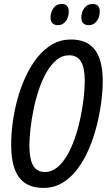

<svg xmlns="http://www.w3.org/2000/svg" viewBox="-20 -920 542 950"><path d="M195.3 9.8Q141.1 9.8 105.7 -13.2Q70.3 -36.1 52.7 -83.5Q35.2 -130.9 35.2 -203.1Q35.2 -256.8 43.2 -315.9Q51.3 -375 67.6 -433.6Q84 -492.2 108.6 -544.4Q133.3 -596.7 166 -637.2Q198.7 -677.7 240 -701.2Q281.2 -724.6 330.6 -724.6Q411.1 -724.6 449.7 -673.6Q488.3 -622.6 488.3 -518.6Q488.3 -471.7 481 -414.8Q473.6 -357.9 458.7 -298.6Q443.8 -239.3 420.4 -184.3Q397 -129.4 364.5 -85.4Q332 -41.5 290 -15.9Q248 9.8 195.3 9.8ZM201.7 -68.8Q234.9 -68.8 262.5 -91.1Q290 -113.3 312 -151.1Q334 -189 350.3 -236.3Q366.7 -283.7 377.4 -334.5Q388.2 -385.3 393.8 -433.1Q399.4 -481 399.4 -520Q399.4 -585 380.4 -615.7Q361.3 -646.5 322.8 -646.5Q287.6 -646.5 259.3 -623Q231 -599.6 209 -560.3Q187 -521 171.1 -472.9Q155.3 -424.8 145.3 -374.8Q135.3 -324.7 130.4 -279.5Q125.5 -234.4 125.5 -202.1Q125.5 -154.8 134 -125.2Q142.6 -95.7 159.7 -82.3Q176.8 -68.8 201.7 -68.8ZM419.9 -795.4Q401.9 -795.4 392.1 -804.9Q382.3 -814.5 382.3 -833.5Q382.3 -859.4 397.2 -879.9Q412.1 -900.4 438.5 -900.4Q455.1 -900.4 464.4 -891.4Q473.6 -882.3 473.6 -864.3Q473.6 -834.5 458.3 -814.9Q442.9 -795.4 419.9 -795.4ZM267.1 -795.4Q249.5 -795.4 239.7 -804.9Q230 -814.5 230 -833.5Q230 -859.4 244.6 -879.9Q259.3 -900.4 286.1 -900.4Q296.9 -900.4 304.4 -896.5Q312 -892.6 316.2 -884.5Q320.3 -876.5 320.3 -864.3Q320.3 -834.5 305.2 -814.9Q290 -795.4 267.1 -795.4Z"/></svg>

Font: Open Sans Condensed Medium
Style: Italic
Weight: 500
Width: 3
Italic angle: -12°
Designer: Monotype Design Team
Foundry: Monotype Imaging Inc.
Version: Version 3.000